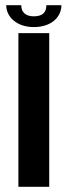

<svg xmlns="http://www.w3.org/2000/svg" viewBox="-20 -721 280 741"><path d="M51 0H170V-593H51ZM110.5 -616.5C178.5 -616.5 217 -655.5 217 -701H159C159 -676 147 -658 110.5 -658C77 -658 62 -675.5 62 -701H4C4 -655.5 45 -616.5 110.5 -616.5Z"/></svg>

Font: Anybody Medium
Style: Regular
Weight: 500
Designer: Tyler Finck
Foundry: Etcetera Type Company
Version: Version 1.110